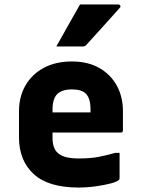

<svg xmlns="http://www.w3.org/2000/svg" viewBox="-20 -827 640 859"><path d="M302 -552Q373 -552 424 -523Q475 -494 502.5 -444Q530 -394 530 -330V-244Q530 -234 520 -234H215V-210Q215 -166 236 -145Q251 -130 275.5 -124Q300 -118 332 -118Q385 -118 423 -125.5Q461 -133 495 -143H515V-29Q515 -25 511 -21Q504 -14 476 -6.5Q448 1 409 6.5Q370 12 331 12Q196 12 130.5 -48.5Q65 -109 65 -212V-330Q65 -394 93.5 -444Q122 -494 175 -523Q228 -552 302 -552ZM302 -427Q257 -427 236 -406Q215 -385 215 -337V-324H385V-337Q385 -387 364 -408Q345 -427 302 -427ZM338 -807H509Q515 -807 518 -802Q521 -797 516 -792Q478 -749 444.5 -712.5Q411 -676 367 -627Q361 -619 350 -619H232Q258 -666 284.5 -712.5Q311 -759 338 -807Z"/></svg>

Font: Recursive Sn Lnr St XBd
Style: Regular
Weight: 800
Version: Version 1.079;hotconv 1.0.112;makeotfexe 2.5.65598; ttfautoh